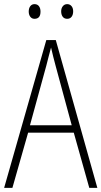

<svg xmlns="http://www.w3.org/2000/svg" viewBox="-20 -909 491 929"><path d="M412 0 337 -267H116L40 0H0L204 -715H250L451 0ZM249 -591Q243 -614 237.5 -635Q232 -656 227 -679Q221 -657 215.5 -636Q210 -615 204 -591L125 -303H327ZM119 -853Q119 -869 126.5 -879Q134 -889 147 -889Q161 -889 168.5 -879Q176 -869 176 -853Q176 -818 147 -818Q134 -818 126.5 -828Q119 -838 119 -853ZM276 -854Q276 -869 284 -879Q292 -889 305 -889Q318 -889 326 -879.5Q334 -870 334 -854Q334 -838 326.5 -828Q319 -818 305 -818Q291 -818 283.5 -828Q276 -838 276 -854Z"/></svg>

Font: Noto Sans Thai Cond ExtLt
Style: Regular
Weight: 200
Width: 3
Designer: Monotype Design Team
Foundry: Monotype Imaging Inc.
Version: Version 2.002; ttfautohint (v1.8.4.7-5d5b)